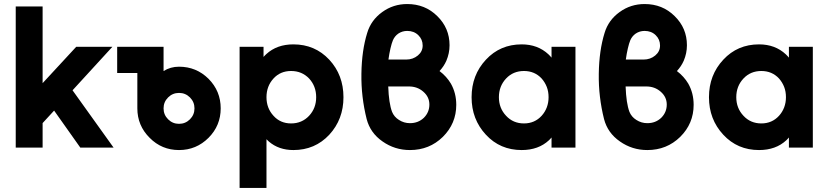

<svg xmlns="http://www.w3.org/2000/svg" viewBox="-20 -732 4108 952"><path d="M58 0H191.3V-121.7L248.3 -183.7L378.3 0H543.3L339.7 -284.3L537.3 -500H358L191.3 -319.7V-700H58Z M867.7 -271.3Q899.4 -271.3 921.9 -248.9Q944.3 -226.4 944.3 -194.7Q944.3 -162.9 921.9 -140.5Q899.4 -118 867.7 -118Q835.9 -118 813.5 -140.5Q791 -162.9 791 -194.7Q791 -226.4 813.5 -248.9Q835.9 -271.3 867.7 -271.3ZM867.7 -401.3Q825.3 -401.3 791 -379.7V-500H561V-370H661V-194.7Q661 -109.3 722 -48.7Q781.9 12 867.6 12Q953.3 12 1014 -48.7Q1074.3 -109.3 1074.3 -194.7Q1074.3 -280.4 1014 -341.3Q953.3 -401.3 867.7 -401.3Z M1286.7 -500V-449.7Q1290 -453.7 1293.7 -457.3Q1297.3 -461 1300.7 -464Q1353 -512 1434.7 -512Q1541.7 -512 1612.7 -436Q1683 -360 1683 -250Q1683 -140.3 1612.7 -64Q1541.7 12 1434.7 12Q1362.3 12 1313.3 -30Q1310 -33 1307 -36Q1304 -39 1301.3 -41.7V200H1168V-500ZM1423.3 -120Q1477 -120 1512.7 -158Q1547.7 -195.7 1547.7 -250Q1547.7 -304.7 1512.7 -342.7Q1477 -380 1423.3 -380Q1370 -380 1336 -342.7Q1301.3 -304.7 1301.3 -250Q1301.3 -195.7 1336 -158Q1370 -120 1423.3 -120Z M1999.3 -712Q1930 -712 1875.3 -672.3Q1819.7 -632.3 1800.7 -568.7Q1773.7 -482 1772 -367Q1771 -308.7 1777.7 -252.5Q1784.3 -196.3 1798 -141.7Q1816 -72.7 1876.7 -30.7Q1937.3 12 2012.7 12Q2109 12 2175.7 -53.3Q2242.3 -119.3 2242.3 -212.3Q2242.3 -270.3 2215.7 -317.3Q2194.3 -353.3 2159.3 -379.7Q2170 -391.3 2178.5 -404Q2187 -416.7 2193.3 -431Q2201 -449.3 2205 -468.3Q2209 -487.3 2209 -507.7Q2209 -592.7 2148 -652.3Q2087.7 -712 1999.3 -712ZM1999.3 -578.7Q2032.3 -578.7 2054 -557.7Q2075.7 -536.7 2075.7 -506.3Q2075.7 -476.7 2052 -457Q2027.7 -436.7 1994 -436.7H1906Q1910 -466 1916 -491.8Q1922 -517.7 1928.3 -532.7Q1932.7 -542.7 1939.2 -550.8Q1945.7 -559 1955.3 -565.7Q1975 -578.7 1999.3 -578.7ZM1905 -303.3H2007.3Q2049.7 -303.3 2079 -277.3Q2109 -251.3 2109 -213.7Q2109 -175.3 2081.7 -148Q2053.7 -121.3 2012.7 -121.3Q1983 -121.3 1958.3 -137.3Q1946.3 -144.7 1937.7 -154.8Q1929 -165 1924 -177.3Q1908 -219.7 1905 -303.3Z M2714.7 -500V-446.3Q2710.7 -450.3 2707.2 -454.7Q2703.7 -459 2699.3 -462.7Q2646.3 -512 2566.7 -512Q2459.7 -512 2389.3 -436Q2318.3 -360 2318.3 -250Q2318.3 -140.3 2389.3 -64Q2459.7 12 2566.7 12Q2649.7 12 2702 -36.7Q2705.7 -39.7 2708.5 -43.3Q2711.3 -47 2714.7 -50.3V0H2833.3V-500ZM2578 -380Q2631 -380 2665.7 -342.7Q2682.3 -323.7 2691.2 -300.8Q2700 -278 2700 -250Q2700 -223 2691.2 -199.7Q2682.3 -176.3 2665.7 -158Q2631 -120 2578 -120Q2524.3 -120 2489.3 -158Q2453.7 -195.7 2453.7 -250Q2453.7 -304.7 2489.3 -342.7Q2524.3 -380 2578 -380Z M3176.3 -712Q3107 -712 3052.3 -672.3Q2996.7 -632.3 2977.7 -568.7Q2950.7 -482 2949 -367Q2948 -308.7 2954.7 -252.5Q2961.3 -196.3 2975 -141.7Q2993 -72.7 3053.7 -30.7Q3114.3 12 3189.7 12Q3286 12 3352.7 -53.3Q3419.3 -119.3 3419.3 -212.3Q3419.3 -270.3 3392.7 -317.3Q3371.3 -353.3 3336.3 -379.7Q3347 -391.3 3355.5 -404Q3364 -416.7 3370.3 -431Q3378 -449.3 3382 -468.3Q3386 -487.3 3386 -507.7Q3386 -592.7 3325 -652.3Q3264.7 -712 3176.3 -712ZM3176.3 -578.7Q3209.3 -578.7 3231 -557.7Q3252.7 -536.7 3252.7 -506.3Q3252.7 -476.7 3229 -457Q3204.7 -436.7 3171 -436.7H3083Q3087 -466 3093 -491.8Q3099 -517.7 3105.3 -532.7Q3109.7 -542.7 3116.2 -550.8Q3122.7 -559 3132.3 -565.7Q3152 -578.7 3176.3 -578.7ZM3082 -303.3H3184.3Q3226.7 -303.3 3256 -277.3Q3286 -251.3 3286 -213.7Q3286 -175.3 3258.7 -148Q3230.7 -121.3 3189.7 -121.3Q3160 -121.3 3135.3 -137.3Q3123.3 -144.7 3114.7 -154.8Q3106 -165 3101 -177.3Q3085 -219.7 3082 -303.3Z M3891.7 -500V-446.3Q3887.7 -450.3 3884.2 -454.7Q3880.7 -459 3876.3 -462.7Q3823.3 -512 3743.7 -512Q3636.7 -512 3566.3 -436Q3495.3 -360 3495.3 -250Q3495.3 -140.3 3566.3 -64Q3636.7 12 3743.7 12Q3826.7 12 3879 -36.7Q3882.7 -39.7 3885.5 -43.3Q3888.3 -47 3891.7 -50.3V0H4010.3V-500ZM3755 -380Q3808 -380 3842.7 -342.7Q3859.3 -323.7 3868.2 -300.8Q3877 -278 3877 -250Q3877 -223 3868.2 -199.7Q3859.3 -176.3 3842.7 -158Q3808 -120 3755 -120Q3701.3 -120 3666.3 -158Q3630.7 -195.7 3630.7 -250Q3630.7 -304.7 3666.3 -342.7Q3701.3 -380 3755 -380Z"/></svg>

Font: Unageo Variable
Style: Regular
Weight: 300
Designer: Richard Sepsi
Foundry: Richard Sepsi
Version: Version 2.200